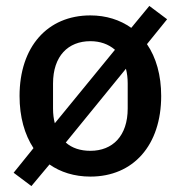

<svg xmlns="http://www.w3.org/2000/svg" viewBox="-20 -584 610 648"><path d="M86 44 147 -29C184 -3 231 12 285 12C430 12 524 -94 524 -260C524 -330 507 -390 476 -435L544 -519L484 -564L423 -490C385 -517 338 -532 285 -532C140 -532 46 -426 46 -260C46 -189 63 -130 93 -84L26 -1ZM285 -75C252 -75 223 -84 202 -103L405 -352C409 -337 411 -320 411 -302V-218C411 -125 360 -75 285 -75ZM159 -218V-302C159 -395 210 -445 285 -445C318 -445 346 -435 368 -416L165 -168C161 -183 159 -199 159 -218Z"/></svg>

Font: IBM Plex Thai Looped Medium
Style: Regular
Weight: 500
Designer: Mike Abbink, Paul van der Laan, Pieter van Rosmalen, Ben Mitchell, Mark Frömberg
Foundry: Bold Monday
Version: Version 1.0